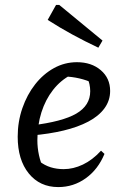

<svg xmlns="http://www.w3.org/2000/svg" viewBox="-20 -752 495 781"><path d="M217 9Q142 9 97 -46.5Q52 -102 52 -196Q52 -257 71 -312Q90 -367 123 -409Q156 -451 199.5 -475Q243 -499 293 -499Q352 -499 390 -466.5Q428 -434 428 -382Q428 -343 405 -311.5Q382 -280 339.5 -257.5Q297 -235 238.5 -221Q180 -207 109 -201V-242Q234 -257 290.5 -290Q347 -323 347 -381Q347 -411 334 -438L361 -413Q333 -426 303 -433Q273 -440 241 -441L270 -448Q227 -426 196 -386.5Q165 -347 148.5 -295Q132 -243 132 -181Q132 -151 138.5 -121Q145 -91 158 -64L140 -96Q162 -79 186.5 -71.5Q211 -64 239 -64Q278 -64 317 -82.5Q356 -101 391 -139L405 -126Q379 -63 329 -27Q279 9 217 9ZM380 -558Q325 -584 274.5 -611.5Q224 -639 174 -671L208 -732H221L397 -587Z"/></svg>

Font: Piazzolla Thin Medium
Style: Italic
Weight: 500
Italic angle: -11.3°
Version: Version 2.005